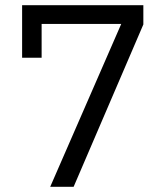

<svg xmlns="http://www.w3.org/2000/svg" viewBox="-20 -718 640 738"><path d="M173 0 446 -626H140V-496H65V-698H531V-624L263 0Z"/></svg>

Font: Lilex
Style: Regular
Weight: 400
Monospace: yes
Designer: Mike Abbink, Paul van der Laan, Pieter van Rosmalen, Mikhael Khrustik
Foundry: Mikhael Khrustik
Version: Version 2.510